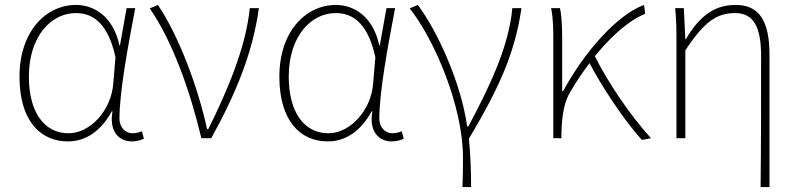

<svg xmlns="http://www.w3.org/2000/svg" viewBox="-20 -560 3233 778"><path d="M255 13C328 13 389 -29 433 -109H436C421 -29 461 13 514 13C537 13 552 7 563 2L555 -28C545 -24 530 -20 517 -20C488 -20 464 -44 464 -79C464 -188 499 -375 528 -527H493L466 -376H464C438 -496 359 -540 288 -540C167 -540 59 -434 59 -249C59 -74 141 13 255 13ZM258 -20C156 -20 97 -110 97 -249C97 -414 188 -507 287 -507C340 -507 414 -485 448 -328L439 -222C431 -112 345 -20 258 -20Z M796 0H836C935 -179 1004 -345 1029 -527H992C977 -368 898 -185 824 -37H819C783 -204 706 -412 620 -540L587 -526C682 -387 750 -191 796 0Z M1308 13C1381 13 1442 -29 1486 -109H1489C1474 -29 1514 13 1567 13C1590 13 1605 7 1616 2L1608 -28C1598 -24 1583 -20 1570 -20C1541 -20 1517 -44 1517 -79C1517 -188 1552 -375 1581 -527H1546L1519 -376H1517C1491 -496 1412 -540 1341 -540C1220 -540 1112 -434 1112 -249C1112 -74 1194 13 1308 13ZM1311 -20C1209 -20 1150 -110 1150 -249C1150 -414 1241 -507 1340 -507C1393 -507 1467 -485 1501 -328L1492 -222C1484 -112 1398 -20 1311 -20Z M1854 198H1889C1889 136 1886 62 1880 2C2006 -209 2067 -349 2093 -527H2056C2041 -364 1958 -199 1878 -48H1873C1848 -224 1754 -432 1673 -540L1640 -526C1740 -401 1856 -129 1856 78C1856 125 1856 147 1854 198Z M2222 0H2255V-24C2257 -85 2264 -144 2291 -188C2388 -352 2504 -468 2594 -504L2590 -540C2485 -503 2350 -354 2262 -191H2258V-409C2258 -453 2255 -503 2249 -527H2213C2222 -486 2222 -438 2222 -396ZM2581 7 2618 0C2531 -95 2442 -229 2390 -333L2364 -313C2417 -211 2509 -72 2581 7Z M3062 198H3098V-339C3098 -475 3056 -540 2962 -540C2881 -540 2819 -503 2759 -401H2757L2751 -527H2716C2721 -474 2721 -438 2721 -396V0H2757V-356C2835 -474 2885 -507 2959 -507C3034 -507 3064 -450 3064 -334C3064 -158 3064 21 3062 198Z"/></svg>

Font: Source Han Sans JP VF
Style: Regular
Weight: 250
Designer: Ryoko NISHIZUKA 西塚涼子 (kana, bopomofo & ideographs); Paul D. Hunt (Latin, Greek & Cyrillic); Sandoll Communications 산돌커뮤니
Foundry: Adobe
Version: Version 2.004;hotconv 1.0.118;makeotfexe 2.5.65603